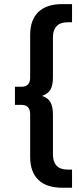

<svg xmlns="http://www.w3.org/2000/svg" viewBox="-20 -852 383 927"><path d="M183.3 -388.9Q211.1 -380 223.3 -358.9Q235.6 -337.8 235.6 -297.8V-105.6Q235.6 -71.1 253.3 -52.2Q271.1 -33.3 305.6 -33.3H327.8V54.4H281.1Q204.4 54.4 165 16.1Q125.6 -22.2 125.6 -94.4V-300Q125.6 -345.6 84.4 -345.6H52.2V-433.3H84.4Q125.6 -433.3 125.6 -477.8V-683.3Q125.6 -755.6 165 -793.9Q204.4 -832.2 281.1 -832.2H327.8V-744.4H305.6Q271.1 -744.4 253.3 -725.6Q235.6 -706.7 235.6 -672.2V-480Q235.6 -438.9 223.3 -418.9Q211.1 -398.9 183.3 -388.9Z"/></svg>

Font: Paperlogy 6 SemiBold
Style: Regular
Weight: 600
Designer: redesigned by Lee Juim, glyphs from Gmarket Sans & Montserrat
Foundry: PT&
Version: Version 1.001